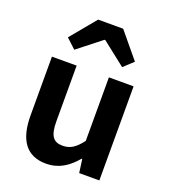

<svg xmlns="http://www.w3.org/2000/svg" viewBox="-153 -952 943 1074"><g transform="rotate(20 318.5 -414.5)"><path d="M245 14C322 14 376 -23 424 -80H428L439 0H559V-560H412V-182C374 -132 344 -112 298 -112C244 -112 220 -142 220 -229V-560H73V-210C73 -70 125 14 245 14ZM120 -692 177 -639 317 -749H322L462 -639L519 -692L394 -843H245Z"/></g></svg>

Font: Source Han Sans SC Bold
Style: Regular
Weight: 700
Designer: Ryoko NISHIZUKA (kana & ideographs); Paul D. Hunt (Latin, Greek & Cyrillic); Wenlong ZHANG (bopomofo); Sandoll Communica
Foundry: Adobe Systems Incorporated
Version: Version 1.001;PS 1.001;hotconv 1.0.78;makeotf.lib2.5.61930